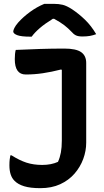

<svg xmlns="http://www.w3.org/2000/svg" viewBox="-20 -960 540 1000"><path d="M200 -101Q247 -101 282 -117Q292 -139 297 -165.5Q302 -192 302 -228V-596L298 -598Q247 -585 202.5 -578.5Q158 -572 114 -572Q57 -572 57 -652Q57 -682 62 -700Q127 -703 188.5 -705Q250 -707 315 -707Q376 -707 402.5 -688.5Q429 -670 429 -632V-217Q429 -174 413.5 -132Q398 -90 368 -55.5Q338 -21 293.5 -0.5Q249 20 190 20Q138 20 105.5 10Q73 0 55 -19Q29 -45 29 -99Q29 -117 30.5 -129.5Q32 -142 34 -151H40Q81 -125 117.5 -113Q154 -101 200 -101ZM211 -940H259Q286 -940 306.5 -935Q327 -930 355 -912Q391 -888 423 -857Q455 -826 481 -782Q465 -776 448.5 -773Q432 -770 409 -770Q387 -770 375 -776Q363 -782 352 -795Q335 -813 315 -828.5Q295 -844 262 -862H255Q213 -836 186.5 -813Q160 -790 145 -769H139Q90 -769 69.5 -777Q49 -785 49 -796Q49 -802 55 -814.5Q61 -827 75 -843Q101 -872 136.5 -898Q172 -924 211 -940Z"/></svg>

Font: Recursive Sn Csl St SmB
Style: Regular
Weight: 600
Version: Version 1.079;hotconv 1.0.112;makeotfexe 2.5.65598; ttfautoh